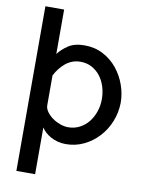

<svg xmlns="http://www.w3.org/2000/svg" viewBox="-99 -778 799 1060"><g transform="rotate(10 301.0 -248.5)"><path d="M570 -257Q569 -202 549 -152Q529 -102 493.5 -63.5Q458 -25 411 -2.5Q364 20 310 20Q285 20 263.5 14Q242 8 225 -1.5Q208 -11 194.5 -23.5Q181 -36 173 -49V213H68V-710H173V-461Q194 -489 228.5 -512Q263 -535 319 -535Q377 -535 423.5 -510.5Q470 -486 502.5 -446Q535 -406 552.5 -356.5Q570 -307 570 -257ZM464 -258Q464 -295 453.5 -328.5Q443 -362 423.5 -387Q404 -412 376 -427Q348 -442 313 -442Q288 -442 267 -434Q246 -426 229 -412Q212 -398 198 -380Q184 -362 173 -341V-174Q173 -155 186 -137Q199 -119 218.5 -105Q238 -91 261.5 -82.5Q285 -74 307 -74Q342 -74 371 -89Q400 -104 420.5 -129.5Q441 -155 452.5 -188.5Q464 -222 464 -258Z"/></g></svg>

Font: Rising Sun Medium
Style: Regular
Weight: 500
Designer: Matt McInerney, Pablo Impallari, Rodrigo Fuenzalida (Raleway font), Stephen Hutchings (Greek), Cristiano Sobral (main ch
Foundry: The Rising Sun Project Authors
Version: Version 4.327; ttfautohint (v1.8.4.7-5d5b-dirty)